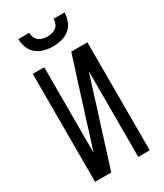

<svg xmlns="http://www.w3.org/2000/svg" viewBox="-233 -1043 965 1132"><g transform="rotate(-30 250.0 -477.5)"><path d="M64 0V-735H142V-152L204 -350L326 -735H436V0H358V-583L174 0ZM250 -815Q220 -815 190.5 -822.5Q161 -830 138 -849Q115 -868 104 -896.5Q93 -925 93 -955H167Q167 -939 173 -924Q179 -909 191 -899.5Q203 -890 218.5 -886Q234 -882 250 -882Q266 -882 281.5 -886Q297 -890 309 -899.5Q321 -909 327 -924Q333 -939 333 -955H407Q407 -925 396 -896.5Q385 -868 362 -849Q339 -830 309.5 -822.5Q280 -815 250 -815Z"/></g></svg>

Font: Iosevka MaddieWtf
Style: Regular
Weight: 400
Monospace: yes
Designer: Belleve Invis
Foundry: Belleve Invis
Version: Version 31.3.0; ttfautohint (v1.8.3)